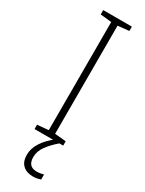

<svg xmlns="http://www.w3.org/2000/svg" viewBox="-242 -747 756 998"><g transform="rotate(30 136.0 -248.0)"><path d="M222 0H50V-26L117 -32V-681L50 -688V-714H222V-688L155 -681V-32L222 -26ZM117 129Q117 186 169 186Q182 186 193.5 184Q205 182 211 180V210Q203 213 191 215.5Q179 218 165 218Q127 218 104.5 197Q82 176 82 135Q82 97 106 60Q130 23 175 -11L199 0Q163 31 140 62.5Q117 94 117 129Z"/></g></svg>

Font: Noto Sans Tamil SemiCondensed ExtraLight
Style: Regular
Weight: 200
Width: 4
Designer: Jelle Bosma - Monotype Design Team
Foundry: Monotype Imaging Inc.
Version: Version 2.004; ttfautohint (v1.8.4.7-5d5b)